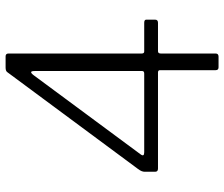

<svg xmlns="http://www.w3.org/2000/svg" viewBox="-76 -706 782 669"><g transform="rotate(-90 314.5 -371.0)"><path d="M398 -736Q400 -739 404 -740.5Q408 -742 414 -742H453Q463 -742 463 -732V-268Q463 -259 470 -259H570Q581 -259 581 -252V-221Q581 -211 570 -211H471Q463 -211 463 -201V-10Q463 0 452 0H415Q405 0 405 -10V-204Q405 -211 397 -211H62Q51 -211 51 -221V-257Q51 -262 53 -267.5Q55 -273 61 -281L398 -736ZM393 -259Q402 -259 402 -266V-641Q402 -652 398.5 -653Q395 -654 388 -645L112 -272Q102 -259 119 -259Z"/></g></svg>

Font: Libre Franklin ExtraLight
Style: Regular
Weight: 250
Designer: Pablo Impallari, Rodrigo Fuenzalida, Nhung Nguyen
Foundry: Impallari Type
Version: Version 3.000